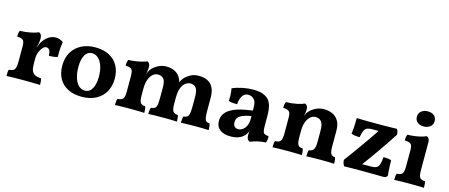

<svg xmlns="http://www.w3.org/2000/svg" viewBox="-46 -1232 4169 1781"><g transform="rotate(15 2038.5 -341.5)"><path d="M250.6 -173.1Q250.6 -130.1 260.1 -106Q269.7 -82 291.5 -71.4Q313.3 -60.8 350.1 -58.3Q354.6 -46.1 355.9 -29.9Q357.1 -13.6 357.1 3Q340.1 2 314.3 1.5Q288.6 1 259.9 0.5Q231.1 0 202.9 0Q158 0 110.1 0.5Q62.2 1 34.4 3Q34.4 -17.8 35.6 -32.5Q36.9 -47.1 40.4 -58.3Q67.4 -60.3 82.2 -68.3Q96.9 -76.3 102.6 -97.4Q108.4 -118.5 108.4 -158.3V-227H250.6ZM250.6 -294.6V-208.8H108.4V-318.2L250.6 -412.6Q250.6 -388 245.1 -362.5Q239.7 -337.1 232 -302.3ZM228.6 -297.9Q237 -320.6 245.1 -343.9Q253.2 -367.1 260.2 -379.1Q282.2 -414.1 314.3 -437.1Q346.4 -460.1 385.9 -460.1Q424.9 -460.1 457.5 -436.1Q454.4 -416.4 451.9 -390.5Q449.4 -364.5 448.6 -338.5Q447.9 -312.6 448.9 -290.9Q434.2 -284.8 409.8 -282.1Q385.4 -279.3 366.3 -279.3Q364.9 -319.5 353.7 -334.7Q342.6 -350 322.6 -350Q307.6 -350 290.8 -332.3Q273.9 -314.7 262.3 -286.6Q250.6 -258.5 250.6 -225.2ZM108.4 -208.8V-296.3Q108.4 -325 103.9 -341.5Q99.4 -358.1 84 -366.4Q68.5 -374.6 35.5 -376.7Q35.5 -391.9 37.7 -406.6Q40 -421.3 46.6 -433.5Q100 -434.5 149.4 -444.7Q198.8 -455 222.3 -467Q235.5 -461.9 243.1 -449.3Q250.6 -436.6 250.6 -412.6Z M757.7 9Q678.7 9 623 -19.7Q567.3 -48.4 538.6 -100.9Q509.8 -153.3 509.8 -224.3Q509.8 -301.2 543 -355.4Q576.1 -409.7 633.4 -438.4Q690.7 -467 762.4 -467Q844.4 -467 899.8 -437Q955.3 -407 983.6 -354.5Q1011.9 -302.1 1011.9 -233.2Q1011.9 -160 980.8 -105.4Q949.7 -50.9 892.7 -21Q835.6 9 757.7 9ZM771.5 -54.1Q817.9 -54.1 841.4 -98.4Q864.9 -142.7 864.9 -210.2Q864.9 -273.8 848.8 -317.7Q832.6 -361.6 806.6 -384.1Q780.5 -406.5 749.8 -406.5Q702.8 -406.5 680 -362.9Q657.3 -319.3 657.3 -254.2Q657.3 -195.5 670.6 -150.1Q684 -104.7 709.8 -79.4Q735.6 -54.1 771.5 -54.1Z M1076.4 3Q1076.4 -14.7 1077.9 -30.1Q1079.4 -45.6 1084 -57.8Q1124.5 -60.3 1137.5 -77.8Q1150.4 -95.3 1150.4 -145.3V-288.4Q1150.4 -321.3 1145.9 -339.5Q1141.4 -357.6 1126 -366.1Q1110.5 -374.6 1077 -376.7Q1077 -391.3 1079.5 -405.6Q1082 -419.8 1088.6 -433.5Q1118.6 -434 1152.2 -438.7Q1185.8 -443.4 1215.6 -450.9Q1245.3 -458.4 1262 -467Q1273.6 -463.5 1281.9 -450.8Q1290.2 -438.2 1290.2 -414.5Q1290.2 -396.9 1286.4 -376.2Q1282.5 -355.4 1272.8 -311.3L1265.4 -310.8Q1283.1 -356.6 1292.7 -375.4Q1302.4 -394.1 1310.1 -402.3Q1330.8 -426.4 1367 -446.2Q1403.1 -466 1448.9 -466Q1495.6 -466 1532.1 -446.2Q1568.7 -426.4 1587.3 -386.1Q1598.1 -366.3 1598.1 -343.2H1593.5Q1608.8 -383.4 1627.6 -402Q1647.8 -424.5 1681.4 -442.5Q1715 -460.4 1759.2 -460.4Q1807.6 -460.4 1842.7 -443.6Q1877.9 -426.8 1897.4 -389.8Q1916.9 -352.7 1916.9 -290.6V-170.3Q1916.9 -122.8 1921.3 -99.3Q1925.7 -75.8 1936.8 -68.1Q1948 -60.3 1968.5 -58.3Q1973.1 -45.1 1974.6 -29.9Q1976.1 -14.7 1976.1 3Q1951.5 1 1918.6 0.5Q1885.6 0 1850.9 0Q1827.8 0 1801.8 0.5Q1775.9 1 1751.7 1.5Q1727.5 2 1710 3Q1710 -16.7 1711.5 -30.6Q1713 -44.5 1716.6 -58.3Q1738.3 -59.8 1751.3 -68.3Q1764.2 -76.8 1769.6 -99.8Q1775.1 -122.7 1775.1 -165.1V-261.2Q1775.1 -326 1755.6 -348.9Q1736.1 -371.8 1704 -371.8Q1676.9 -371.8 1654.1 -353.9Q1631.2 -336.1 1617.8 -300.4Q1604.5 -264.7 1604.5 -211V-148.4Q1604.5 -96.9 1617.1 -78.6Q1629.7 -60.3 1664.1 -58.3Q1668.1 -46.7 1669.9 -30.7Q1671.7 -14.7 1671.7 3Q1647.7 1 1609.7 0.5Q1571.7 0 1535.4 0Q1499.1 0 1461.4 0.5Q1423.6 1 1396.6 3Q1396.6 -14.7 1398.4 -30.6Q1400.2 -46.6 1404.2 -58.3Q1428.1 -60.3 1441 -68.3Q1453.9 -76.3 1458.8 -100Q1463.8 -123.8 1463.8 -170.3V-269.4Q1463.8 -329.4 1444.3 -351.8Q1424.8 -374.1 1389 -374.1Q1364 -374.1 1341.7 -355.3Q1319.3 -336.4 1305.7 -300.5Q1292.1 -264.5 1292.1 -213.4V-148.4Q1292.1 -95.8 1304 -78Q1315.9 -60.3 1350.6 -58.3Q1355.2 -45.6 1356.7 -30.1Q1358.3 -14.7 1358.3 3Q1342.3 1.5 1316.6 1Q1290.9 0.5 1263.9 0.2Q1236.9 0 1215.2 0Q1194.1 0 1167.1 0.2Q1140.1 0.5 1115.7 1Q1091.3 1.5 1076.4 3Z M2372.9 9Q2356.1 2.4 2348.9 -11.4Q2341.6 -25.1 2341.6 -49Q2341.6 -61.1 2343.9 -77.8Q2346.2 -94.4 2351.3 -109.1L2354.3 -112.3Q2347.1 -85.8 2334.3 -64.5Q2321.4 -43.1 2303.4 -28.6Q2283.3 -11.5 2254.4 -2.2Q2225.5 7 2187.5 7Q2120.3 7 2083.1 -22Q2045.9 -51 2045.9 -104.7Q2045.9 -143.2 2063.7 -170.7Q2081.4 -198.2 2111.4 -217.2Q2141.4 -236.3 2178 -248.1Q2214.6 -259.8 2253.1 -266.9Q2291.6 -273.9 2326.5 -279Q2326.5 -308.5 2324.7 -327.8Q2323 -347.2 2318.5 -360.7Q2314 -374.2 2304.4 -384.2Q2293 -397.6 2278.3 -403.5Q2263.5 -409.5 2248.2 -409.5Q2220.4 -409.5 2203.8 -392.6Q2187.1 -375.8 2179.1 -350.1Q2171.1 -324.4 2168.5 -297.1Q2145 -297.1 2124.1 -298.9Q2103.1 -300.6 2086.8 -307.3Q2088.8 -334.3 2088 -365.3Q2087.3 -396.3 2080.7 -426.7Q2123.3 -445.6 2177.4 -456.6Q2231.5 -467.5 2280 -467.5Q2337.3 -467.5 2371.9 -454.4Q2406.5 -441.3 2424.6 -422.7Q2446.4 -401.4 2457.6 -363.5Q2468.7 -325.6 2468.7 -256V-169Q2468.7 -136.8 2473 -119.3Q2477.2 -101.7 2489.7 -95Q2502.1 -88.3 2527.6 -86.8Q2529.7 -70.5 2527.9 -54.1Q2526.1 -37.7 2519 -23.6Q2483 -22.6 2444.4 -14.3Q2405.8 -6.1 2372.9 9ZM2236.9 -76.2Q2257.3 -76.2 2278 -89.4Q2298.6 -102.6 2312.6 -129.9Q2326.5 -157.3 2326.5 -198.9V-226Q2296.8 -220.9 2271.4 -213.8Q2246 -206.7 2227.5 -196.3Q2209 -185.8 2198.9 -170.2Q2188.9 -154.6 2188.9 -131.5Q2188.9 -102.4 2203.2 -89.3Q2217.6 -76.2 2236.9 -76.2Z M2663.4 -208.8V-296.3Q2663.4 -325 2658.9 -341.5Q2654.4 -358.1 2639 -366.4Q2623.5 -374.6 2590.5 -376.7Q2590.5 -391.9 2592.7 -406.6Q2595 -421.3 2601.6 -433.5Q2655 -434.5 2704.4 -444.7Q2753.8 -455 2777.3 -467Q2790.5 -461.9 2798.1 -449.3Q2805.6 -436.6 2805.6 -412.6ZM3122.5 -145.3Q3122.5 -94.8 3134.1 -76.6Q3145.8 -58.3 3173.1 -58.3Q3178.2 -45.6 3179.8 -31.2Q3181.3 -16.7 3181.3 3Q3159.3 1.5 3124.5 0.8Q3089.7 0 3056.6 0Q3035 0 3007.3 0.5Q2979.6 1 2954.8 1.5Q2930.1 2 2914.6 3Q2914.6 -14.7 2915.9 -29.9Q2917.2 -45.1 2922.2 -58.3Q2950.4 -58.3 2965.3 -78.1Q2980.3 -97.9 2980.3 -151V-259.7Q2980.3 -323.4 2960 -347.6Q2939.8 -371.8 2903.5 -371.8Q2878.5 -371.8 2856.2 -353.4Q2833.8 -335.1 2819.7 -299.6Q2805.6 -264.2 2805.6 -211V-145.3Q2805.6 -94.2 2819.3 -76.3Q2833 -58.3 2863.1 -58.3Q2868.7 -44.1 2870 -29.9Q2871.3 -15.7 2871.3 3Q2856.7 2 2833.1 1.5Q2809.4 1 2783.5 0.5Q2757.6 0 2734.5 0Q2712.4 0 2684.1 0.5Q2655.9 1 2630.1 1.5Q2604.4 2 2589.4 3Q2589.4 -15.7 2591.2 -31.7Q2593 -47.7 2597 -58.3Q2636 -58.3 2649.7 -76.8Q2663.4 -95.3 2663.4 -145.3V-296.3L2805.6 -412.6Q2805.6 -400.6 2803.3 -385Q2801 -369.5 2796 -352.5Q2801.6 -365.3 2807.7 -377.3Q2813.9 -389.3 2823.5 -399.9Q2844.2 -423.4 2880.1 -442.7Q2916.1 -462 2963.3 -462Q3005 -462 3041.4 -446Q3077.8 -430 3100.2 -394.2Q3122.5 -358.4 3122.5 -299Z M3277.9 2Q3269.8 -8.7 3264.5 -24.4Q3259.3 -40.1 3259.3 -55.8Q3282.9 -86.8 3310.8 -125.5Q3338.7 -164.1 3368.3 -205.4Q3397.9 -246.7 3426 -287Q3454.2 -327.3 3477.6 -362.2Q3501 -397.2 3516.6 -422.9L3547.1 -397.8H3437Q3407.8 -397.8 3390.4 -389.8Q3373.1 -381.8 3363.4 -359.9Q3353.8 -337.9 3345.8 -296.5Q3325.5 -296 3303.2 -298.8Q3280.8 -301.6 3265.1 -308.7Q3270.2 -342.7 3272.5 -382.9Q3274.7 -423 3274.7 -461Q3295.7 -460 3326.5 -459.5Q3357.2 -459 3395.1 -458.5Q3433 -458 3473.4 -458Q3514.9 -458 3549.4 -458.5Q3584 -459 3611.9 -459.5Q3639.8 -460 3660.3 -461Q3667.8 -451.4 3671.4 -436.8Q3674.9 -422.2 3674.9 -407.6Q3649.4 -367.9 3617.4 -320.4Q3585.3 -272.8 3550.8 -223.1Q3516.3 -173.3 3482.2 -126.2Q3448 -79.1 3418.3 -39.8L3396.8 -60.7H3519.4Q3552.7 -60.7 3570.7 -70.5Q3588.6 -80.3 3596.5 -104.9Q3604.4 -129.4 3607.4 -174.3Q3626.7 -175.3 3645.5 -173.5Q3664.2 -171.8 3683.9 -165.7Q3683.9 -145 3684.9 -117.6Q3685.9 -90.2 3687.4 -63.9Q3688.9 -37.6 3691.9 -19.6Q3681.9 2 3652.1 2Q3628.7 1.5 3597.6 1.3Q3566.6 1 3531.9 0.5Q3497.3 0 3461.6 0Q3395.6 0 3350.2 0.5Q3304.9 1 3277.9 2Z M3758.4 3Q3758.4 -14.8 3759.9 -30.5Q3761.4 -46.2 3765.5 -58.3Q3805.5 -59.3 3818.9 -77.3Q3832.4 -95.3 3832.4 -145.3V-306.2Q3832.4 -329.7 3827.1 -344.7Q3821.8 -359.6 3805.8 -367.4Q3789.8 -375.1 3757.9 -376.7Q3757.9 -391.9 3760.2 -406.6Q3762.4 -421.3 3769 -433.5Q3802.3 -433.5 3837.9 -438.5Q3873.5 -443.5 3902.6 -451.3Q3931.7 -459 3945.8 -467Q3959 -461.9 3966.8 -449.5Q3974.6 -437.1 3974.6 -414.5V-145.3Q3974.6 -95.3 3987.9 -77.3Q4001.1 -59.3 4037.3 -58.3Q4041.3 -46.2 4042.6 -29.8Q4043.8 -13.4 4043.8 3Q4029.4 2 4006.3 1.5Q3983.1 1 3956 0.5Q3928.9 0 3901.6 0Q3874.8 0 3846.9 0.5Q3819.1 1 3796 1.5Q3772.8 2 3758.4 3ZM3891.3 -546.1Q3854.8 -546.1 3832.4 -565.7Q3809.9 -585.3 3809.9 -616.1Q3809.9 -651.9 3834.7 -671.8Q3859.4 -691.7 3895 -691.7Q3935.6 -691.7 3957.8 -672.1Q3980 -652.5 3980 -617.1Q3980 -586.8 3955.8 -566.4Q3931.5 -546.1 3891.3 -546.1Z"/></g></svg>

Font: Vollkorn
Style: Regular
Weight: 400
Designer: Friedrich Althausen
Foundry: Friedrich Althausen
Version: Version 5.001